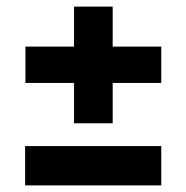

<svg xmlns="http://www.w3.org/2000/svg" viewBox="-20 -653 564 581"><path d="M204 -280V-633H321V-280ZM57 -402V-512H468V-402ZM56 -92V-211H468V-92Z"/></svg>

Font: Bricolage Grotesque 48pt Condensed ExtraBold
Style: Bold
Weight: 700
Version: Version 1.000;gftools[0.9.30]